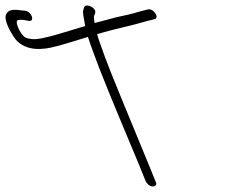

<svg xmlns="http://www.w3.org/2000/svg" viewBox="-267 -676 900 692"><path d="M-210 -533C-172 -490 -111 -496 -65 -509C-44 -514 -5 -526 50 -543C61 -508 75 -473 90 -432C133 -322 189 -191 235 -80L258 -23C262 -14 273 -4 283 -4C293 -4 300 -10 294 -21L271 -78C239 -154 202 -247 170 -323C142 -392 116 -454 95 -516C90 -529 86 -542 83 -553C153 -574 195 -580 255 -598L290 -607C309 -611 287 -647 266 -642L231 -633C209 -626 182 -620 153 -614C133 -609 107 -602 74 -593C72 -606 71 -614 72 -618L76 -629C82 -648 41 -667 36 -649L33 -639C30 -629 37 -604 40 -582L26 -578C-30 -561 -69 -549 -90 -544C-109 -539 -125 -536 -138 -535C-152 -534 -175 -537 -182 -546C-195 -557 -218 -604 -200 -604C-196 -605 -190 -605 -181 -604L-165 -601C-140 -596 -152 -633 -175 -637L-193 -639C-223 -643 -236 -640 -244 -626C-256 -608 -231 -561 -210 -533Z"/></svg>

Font: Stray Cat
Style: OpSuObl
Weight: 400
Version: Version 1.0